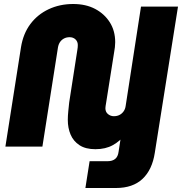

<svg xmlns="http://www.w3.org/2000/svg" viewBox="-20 -733 910 960"><path d="M457 13Q408 13 377.5 -7Q347 -27 333 -60Q319 -93 319 -134Q319 -153 321.5 -178Q324 -203 326 -221L367 -485Q368 -490 368.5 -496Q369 -502 369 -508Q369 -525 357.5 -536Q346 -547 328 -547Q313 -547 301 -541Q289 -535 281 -524Q273 -513 270 -497L192 0H7L85 -497Q96 -565 132 -613Q168 -661 223.5 -687Q279 -713 346 -713Q409 -713 455.5 -688.5Q502 -664 529 -621.5Q556 -579 556 -522Q556 -510 554.5 -497Q553 -484 551 -474L510 -215Q509 -209 508 -203Q507 -197 507 -192Q507 -173 520 -162.5Q533 -152 549 -152Q565 -152 577 -158Q589 -164 597.5 -175.5Q606 -187 608 -202L649 -132Q633 -95 607 -61.5Q581 -28 544.5 -7.5Q508 13 457 13ZM407 207 428 73H518Q542 73 556 61.5Q570 50 573 25L685 -700H870L754 31Q741 116 692.5 161.5Q644 207 560 207Z"/></svg>

Font: MuseoModerno Thin ExtraBold
Style: Italic
Weight: 800
Italic angle: -9°
Version: Version 1.003